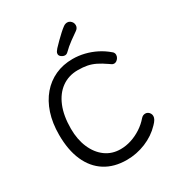

<svg xmlns="http://www.w3.org/2000/svg" viewBox="-236 -1170 1243 1343"><g transform="rotate(-30 385.5 -499.0)"><path d="M681 -681Q687 -677 691 -669.5Q695 -662 695 -654Q695 -641 688.5 -630Q682 -619 672.5 -612.5Q663 -606 653 -606Q642 -606 634 -612Q626 -618 618 -623Q579 -650 547.5 -665.5Q516 -681 483.5 -687.5Q451 -694 408 -694Q334 -694 278.5 -654.5Q223 -615 192.5 -541Q162 -467 162 -363Q162 -276 191 -208.5Q220 -141 272 -103Q324 -65 393 -65Q437 -65 480 -79Q523 -93 562 -118.5Q601 -144 630 -178Q638 -187 646.5 -191Q655 -195 665 -195Q676 -195 685 -189.5Q694 -184 700 -174Q706 -164 706 -152Q706 -139 698 -125Q690 -111 673 -94Q621 -39 547 -8.5Q473 22 393 22Q291 22 218.5 -24Q146 -70 107.5 -157Q69 -244 69 -367Q69 -462 94 -538Q119 -614 165 -668Q211 -722 274.5 -751Q338 -780 415 -780Q463 -780 510 -768.5Q557 -757 600.5 -735Q644 -713 681 -681ZM384 -828Q370 -828 356 -838Q342 -848 342 -862Q342 -872 348 -881Q354 -890 361 -898Q379 -917 400.5 -938.5Q422 -960 443 -979Q464 -998 478 -1008Q487 -1015 495.5 -1017.5Q504 -1020 511 -1020Q523 -1020 533 -1013Q543 -1006 548.5 -996Q554 -986 554 -974Q554 -951 533 -937Q512 -923 474.5 -895.5Q437 -868 408 -839Q397 -828 384 -828Z"/></g></svg>

Font: Playpen Sans Hebrew
Style: Regular
Weight: 400
Designer: Tom Grace, Laura Meseguer, Veronika Burian, José Scaglione
Foundry: TypeTogether
Version: Version 2.000